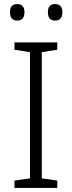

<svg xmlns="http://www.w3.org/2000/svg" viewBox="-20 -922 351 942"><path d="M261 0H51V-36L127 -47V-666L51 -678V-714H261V-678L185 -666V-47L261 -36ZM29 -862Q29 -902 64 -902Q100 -902 100 -862Q100 -821 64 -821Q29 -821 29 -862ZM215 -862Q215 -902 250 -902Q286 -902 286 -862Q286 -821 250 -821Q215 -821 215 -862Z"/></svg>

Font: Noto Sans Lao Light
Style: Regular
Weight: 300
Designer: Monotype Design Team
Foundry: Monotype Imaging Inc.
Version: Version 2.003; ttfautohint (v1.8.4.7-5d5b)